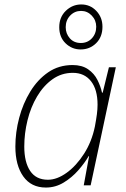

<svg xmlns="http://www.w3.org/2000/svg" viewBox="-20 -832 564 862"><path d="M186 10Q120 10 84.5 -40Q49 -90 49 -174Q49 -238 66 -302.5Q83 -367 116 -421Q149 -475 196.5 -507.5Q244 -540 306 -540Q348 -540 375.5 -521Q403 -502 417.5 -473Q432 -444 438 -416H441L469 -530H500L387 0H356L380 -131H378Q360 -100 331.5 -67.5Q303 -35 266 -12.5Q229 10 186 10ZM195 -25Q236 -25 279.5 -56.5Q323 -88 357.5 -142Q392 -196 406 -264Q412 -296 415 -319Q418 -342 418 -362Q418 -430 388.5 -467.5Q359 -505 307 -505Q256 -505 215.5 -476Q175 -447 146.5 -399Q118 -351 103.5 -292Q89 -233 89 -174Q89 -104 115.5 -64.5Q142 -25 195 -25ZM342 -610Q303 -610 274.5 -637.5Q246 -665 246 -710Q246 -755 275.5 -783.5Q305 -812 345 -812Q385 -812 412.5 -783Q440 -754 440 -712Q440 -666 411.5 -638Q383 -610 342 -610ZM343 -639Q373 -639 392.5 -660Q412 -681 412 -712Q412 -741 392 -762Q372 -783 344 -783Q315 -783 295 -762Q275 -741 275 -710Q275 -681 293.5 -660Q312 -639 343 -639Z"/></svg>

Font: Noto Sans Disp ExtLt
Style: Italic
Weight: 200
Italic angle: -12°
Designer: Monotype Design Team
Foundry: Monotype Imaging Inc.
Version: Version 2.000;GOOG;noto-source:20170915:90ef993387c0